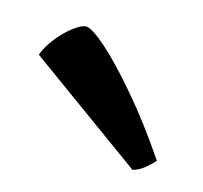

<svg xmlns="http://www.w3.org/2000/svg" viewBox="-45 -802 302 286"><g transform="rotate(15 105.5 -658.5)"><path d="M179.1 -564.8 0 -694.4Q4.8 -708 15.5 -721.4Q26.2 -734.9 38.3 -744.1Q50.4 -753.3 57.4 -753.3Q66.1 -753.3 89.5 -732.8Q112.8 -712.2 144.8 -674.7Q176.9 -637.3 210.6 -587.4Q206.9 -582.6 198.2 -575.2Q189.5 -567.8 179.1 -564.8Z"/></g></svg>

Font: Texturina Medium
Style: Regular
Weight: 500
Designer: Guillermo Torres Carreño
Foundry: Omnibus-Type
Version: Version 1.003